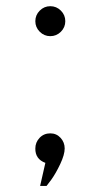

<svg xmlns="http://www.w3.org/2000/svg" viewBox="-20 -530 335 626"><path d="M178.5 -426.5Q164.1 -412.1 144 -412.1Q124 -412.1 109.6 -426.5Q95.2 -440.9 95.2 -460.9Q95.2 -481 109.6 -495.4Q124 -509.8 144 -509.8Q164.1 -509.8 178.5 -495.4Q192.9 -481 192.9 -460.9Q192.9 -440.9 178.5 -426.5ZM127.9 1Q94.7 -11.2 95.2 -45.9Q95.2 -65.9 109.1 -80.6Q123 -95.2 144 -95.2Q164.1 -95.2 177.5 -80.6Q190.9 -65.9 190.9 -45.9Q190.9 -25.9 176.5 4.6Q162.1 35.2 147 56.2L131.8 76.2H110.8Z"/></svg>

Font: Oakes Grotesk
Style: Light Italic
Weight: 300
Designer: Samuel Oakes
Foundry: Samuel Oakes
Version: Version 1.0 | wf-rip DC20170320